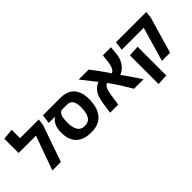

<svg xmlns="http://www.w3.org/2000/svg" viewBox="13 -1555 2534 2534"><g transform="rotate(-45 1279.5 -288.0)"><path d="M177.5 -602.8H526.5L515.5 -513.5L336.2 0H178.2L349.2 -477.5H25.5V-743.8L177.5 -760Z M898.8 9.2Q755.8 9.2 684.2 -63.1Q612.8 -135.5 612.8 -268.8V-278Q612.8 -348 637.2 -398.9Q661.8 -449.8 699 -471.8V-485.5L827.5 -488.8L823.2 -476.2Q791.2 -463 777.6 -419Q764 -375 764 -309.2Q764 -213.5 795.6 -162.6Q827.2 -111.8 898.8 -111.8Q971.8 -111.8 1004 -166.9Q1036.2 -222 1036.2 -323.5Q1036.2 -397.5 1011.8 -437.5Q987.2 -477.5 922 -477.5H587.8L604 -602.8H923Q1059.2 -602.8 1123.4 -529.8Q1187.5 -456.8 1187.5 -322.8Q1187.5 -164.5 1115.4 -77.6Q1043.2 9.2 898.8 9.2Z M1702.5 0Q1658.8 -75.8 1617.2 -141.4Q1575.8 -207 1533.5 -267.2Q1491.2 -327.5 1443 -386Q1422.8 -411.2 1398.2 -442.5Q1373.8 -473.8 1349.5 -504.9Q1325.2 -536 1304.9 -561.9Q1284.5 -587.8 1271.5 -602.8H1457.5Q1477 -579.5 1500.1 -548Q1523.2 -516.5 1546.5 -484.6Q1569.8 -452.8 1588 -426.8Q1634 -358.2 1683.1 -288.4Q1732.2 -218.5 1782 -147Q1831.8 -75.5 1878.5 0ZM1255.2 0 1279.2 -161.2Q1287.5 -215.8 1305.6 -264.4Q1323.8 -313 1361.9 -350.9Q1400 -388.8 1467 -408L1512.2 -310.2Q1482.2 -299 1466.2 -275Q1450.2 -251 1442.9 -219.4Q1435.5 -187.8 1429.8 -152.2L1406.5 0ZM1665.5 -244.2 1621 -342Q1655.5 -354 1673.4 -377.8Q1691.2 -401.5 1699.6 -433.5Q1708 -465.5 1711.2 -499.5L1723.5 -602.8H1874.8L1863.2 -490.5Q1858.2 -436.8 1837.4 -387.9Q1816.5 -339 1774.9 -301.8Q1733.2 -264.5 1665.5 -244.2Z M2222.8 0 2362.2 -479H1951.8L1968 -602.8H2533.5L2524 -512.8L2374.8 0ZM1975.5 184.5V-350.8L2127.5 -359.5V176.2Z"/></g></svg>

Font: Noto Sans Hebrew Light
Style: Regular
Weight: 100
Version: Version 3.000